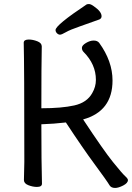

<svg xmlns="http://www.w3.org/2000/svg" viewBox="-20 -906 653 947"><path d="M548 21Q529 21 521 9Q506 -16 447.5 -95Q389 -174 305 -302Q245 -295 184 -293Q184 -106 187 0Q187 16 162 16Q142 16 120 7.5Q98 -1 98 -18L100 -107Q100 -589 97 -695Q97 -711 122 -711Q142 -711 164 -702.5Q186 -694 186 -677Q184 -588 184 -372Q284 -372 346.5 -386Q409 -400 435 -447Q453 -478 453 -512Q453 -589 392 -650Q384 -658 384 -670Q384 -682 404 -694Q424 -706 442 -706Q460 -706 469 -695Q535 -604 535 -509Q535 -357 390 -317Q491 -164 537 -107Q583 -50 597 -37.5Q611 -25 611 -18Q611 -3 587.5 9Q564 21 548 21ZM254 -758Q254 -782 407 -884Q411 -886 419 -886Q428 -886 443 -875Q481 -849 481 -826Q481 -815 470 -810Q421 -792 373 -775.5Q325 -759 304.5 -747Q284 -735 276 -735Q268 -735 261 -742Q254 -749 254 -758Z"/></svg>

Font: LXGW WenKai Medium
Style: Regular
Weight: 500
Designer: LXGW / Fontworks Inc.
Foundry: LXGW / Fontworks Inc.
Version: Version 1.501; October 10, 2024